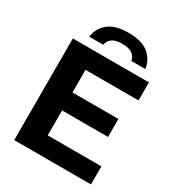

<svg xmlns="http://www.w3.org/2000/svg" viewBox="-219 -1079 1110 1211"><g transform="rotate(30 336.0 -473.5)"><path d="M72 0V-740H626V-608.5H240V-444H574.5V-313H240V-131.5H631V0ZM155.5 -801.5Q164 -865 213 -906Q262 -947 359.5 -947Q457 -947 506.5 -906Q556 -865 564.5 -801.5H463Q457 -832 432.8 -849.5Q408.5 -867 359.5 -867Q310.5 -867 286.8 -849.5Q263 -832 257 -801.5Z"/></g></svg>

Font: Encode Sans SmExp
Style: Bold
Weight: 700
Width: 6
Designer: Multiple Designers
Foundry: Impallari Type
Version: Version 3.002; ttfautohint (v1.8.3) -l 8 -r 50 -G 200 -x 14 